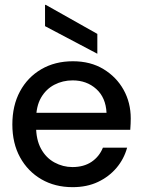

<svg xmlns="http://www.w3.org/2000/svg" viewBox="-20 -761 585 793"><path d="M280 12Q207 12 151 -20.5Q95 -53 63 -111Q31 -169 31 -247Q31 -325 62.5 -383.5Q94 -442 150.5 -475Q207 -508 281 -508Q354 -508 407.5 -475.5Q461 -443 490.5 -390Q520 -337 520 -272Q520 -262 519.5 -250Q519 -238 518 -225H104V-295H420Q417 -358 377.5 -393.5Q338 -429 280 -429Q239 -429 204.5 -411Q170 -393 149.5 -357.5Q129 -322 129 -267V-239Q129 -184 149.5 -146.5Q170 -109 205 -90Q240 -71 279 -71Q326 -71 358 -92.5Q390 -114 405 -151H505Q492 -104 461 -67.5Q430 -31 384.5 -9.5Q339 12 280 12ZM382 -539 166 -653V-741H169L382 -621Z"/></svg>

Font: DM Sans 36pt Medium
Style: Regular
Weight: 500
Designer: Colophon Foundry, Jonny Pinhorn
Foundry: Colophon Foundry
Version: Version 4.004;gftools[0.9.30]